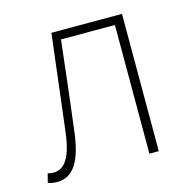

<svg xmlns="http://www.w3.org/2000/svg" viewBox="-85 -613 718 712"><g transform="rotate(-15 274.0 -257.0)"><path d="M51 13C111 13 147 -39 160 -156C175 -273 187 -381 200 -494H407V0H443V-527H172C157 -402 143 -287 128 -162C117 -66 90 -24 46 -24C36 -24 29 -25 24 -28L15 7C26 11 35 13 51 13Z"/></g></svg>

Font: SSpoqa Han Sans Neo Thin
Style: Regular
Weight: 100
Designer: [Spoqa Han Sans Neo] Dong-huui Kim  Younghwa Kang  Yujin Lee  [Noto Sans] Ryoko NISHIZUKA  (kana & ideographs); Paul D. 
Foundry: Spoqa (http://www.spoqa-han-sans.com)
Version: Version 1.000